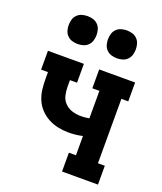

<svg xmlns="http://www.w3.org/2000/svg" viewBox="-137 -830 775 919"><g transform="rotate(20 250.0 -370.5)"><path d="M289 0V-96H325V-194Q308 -190 290 -188Q272 -186 254 -186Q227 -186 200.5 -191.5Q174 -197 150.5 -209.5Q127 -222 108.5 -241.5Q90 -261 79.5 -286Q69 -311 66 -337.5Q63 -364 63 -391V-424H28V-520H211V-424H175V-391Q175 -369 180 -347Q185 -325 201 -309Q217 -293 238.5 -286.5Q260 -280 282 -280Q293 -280 304 -281Q315 -282 325 -284V-424H289V-520H472V-424H437V-96H472V0ZM350 -599Q336 -599 322 -603Q308 -607 297.5 -617.5Q287 -628 283 -642Q279 -656 279 -670Q279 -684 283 -698Q287 -712 297.5 -722.5Q308 -733 322 -737Q336 -741 350 -741Q364 -741 378 -737Q392 -733 402.5 -722.5Q413 -712 417 -698Q421 -684 421 -670Q421 -656 417 -642Q413 -628 402.5 -617.5Q392 -607 378 -603Q364 -599 350 -599ZM150 -599Q136 -599 122 -603Q108 -607 97.5 -617.5Q87 -628 83 -642Q79 -656 79 -670Q79 -684 83 -698Q87 -712 97.5 -722.5Q108 -733 122 -737Q136 -741 150 -741Q164 -741 178 -737Q192 -733 202.5 -722.5Q213 -712 217 -698Q221 -684 221 -670Q221 -656 217 -642Q213 -628 202.5 -617.5Q192 -607 178 -603Q164 -599 150 -599Z"/></g></svg>

Font: Iosevka Gothic
Style: Bold
Weight: 700
Monospace: yes
Designer: Belleve Invis
Foundry: Belleve Invis
Version: Version 15.5.1; ttfautohint (v1.8.4)